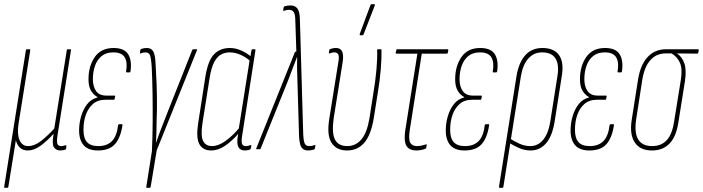

<svg xmlns="http://www.w3.org/2000/svg" viewBox="-20 -715 3368 920"><path d="M4 185Q-1 185 0 180L104 -474Q105 -479 109 -479H121Q126 -479 125 -474L69 -123Q61 -73 73.5 -44Q86 -15 115 -15Q145 -15 176 -39Q207 -63 240 -99L300 -474Q301 -479 304 -479H316Q321 -479 320 -474L255 -63Q251 -34 255.5 -24.5Q260 -15 273 -15Q279 -15 284 -16.5Q289 -18 294 -19Q299 -20 298 -14L297 -4Q296 2 290 3Q284 4 279 5Q274 6 269 6Q248 6 238 -10Q228 -26 237 -73H236Q204 -38 173.5 -16Q143 6 113 6Q89 6 75 -8Q61 -22 56 -43L20 180Q19 185 16 185Z M449 6Q403 6 381 -19Q359 -44 359 -90Q359 -124 368.5 -157Q378 -190 397 -215Q416 -240 447 -248V-250Q427 -261 415.5 -281.5Q404 -302 404 -335Q404 -398 434 -441.5Q464 -485 524 -485Q576 -485 594.5 -454.5Q613 -424 605 -372Q604 -368 600 -368H587Q584 -368 584 -372Q592 -415 578 -439.5Q564 -464 523 -464Q488 -464 466.5 -446Q445 -428 435 -399Q425 -370 425 -336Q425 -300 440.5 -278.5Q456 -257 489 -257H528Q532 -257 532 -254L529 -240Q529 -237 526 -237H486Q448 -237 425 -216.5Q402 -196 391 -164Q380 -132 380 -93Q380 -53 397 -34Q414 -15 451 -15Q493 -15 516.5 -39Q540 -63 546 -116Q548 -120 551 -120H564Q567 -120 567 -116Q558 -55 531 -24.5Q504 6 449 6Z M684 185Q680 185 681 180L708 9Q711 -57 711.5 -126.5Q712 -196 711 -264Q710 -332 707 -394Q704 -440 698 -452Q692 -464 677 -464Q666 -464 653 -459Q652 -458 651 -459Q650 -460 651 -464L652 -474Q653 -480 659 -481Q664 -483 670 -484Q676 -485 683 -485Q698 -485 707 -477.5Q716 -470 720.5 -451.5Q725 -433 726 -399Q729 -347 730.5 -310.5Q732 -274 732 -245.5Q732 -217 732 -190Q731 -163 730.5 -137Q730 -111 729.5 -84.5Q729 -58 727 -32H728Q736 -56 745 -79.5Q754 -103 764 -128.5Q774 -154 786 -185L901 -475Q903 -479 906 -479H921Q926 -479 924 -475L731 5L702 180Q701 185 697 185Z M992 6Q953 6 936 -23Q919 -52 929 -121L964 -347Q977 -427 1006.5 -456Q1036 -485 1081 -485Q1109 -485 1136 -473Q1163 -461 1186 -441L1182 -420Q1159 -441 1132.5 -452.5Q1106 -464 1081 -464Q1058 -464 1039.5 -454Q1021 -444 1007 -418.5Q993 -393 985 -345L950 -124Q941 -63 953.5 -39Q966 -15 996 -15Q1026 -15 1060.5 -39.5Q1095 -64 1130 -106L1127 -80Q1092 -39 1058.5 -16.5Q1025 6 992 6ZM1153 6Q1109 6 1119 -59L1123 -85V-91L1177 -432L1179 -439L1185 -474Q1186 -479 1189 -479H1201Q1205 -479 1204 -474L1140 -63Q1136 -39 1139.5 -27Q1143 -15 1157 -15Q1164 -15 1169.5 -16.5Q1175 -18 1182 -20Q1185 -21 1184 -15L1182 -5Q1181 0 1177 2Q1172 3 1166.5 4.5Q1161 6 1153 6Z M1456 6Q1440 6 1430.5 -2.5Q1421 -11 1417.5 -26.5Q1414 -42 1413 -62L1405 -332Q1404 -360 1403.5 -387Q1403 -414 1404 -441H1403Q1392 -414 1382 -386.5Q1372 -359 1361 -331L1229 -3Q1228 0 1225 0H1210Q1206 0 1208 -4L1393 -465Q1394 -468 1398 -468H1400L1395 -617Q1395 -646 1387.5 -657Q1380 -668 1366 -668Q1359 -668 1352 -666.5Q1345 -665 1340 -663Q1336 -662 1337 -666L1339 -679Q1340 -684 1344 -685Q1360 -689 1372 -689Q1393 -689 1404.5 -675Q1416 -661 1417 -623L1433 -70Q1434 -45 1439 -30Q1444 -15 1463 -15Q1476 -15 1488 -20Q1490 -21 1491 -20Q1492 -19 1491 -16L1489 -4Q1488 1 1483 2Q1474 4 1469 5Q1464 6 1456 6Z M1643 6Q1592 6 1568.5 -31Q1545 -68 1558 -147L1601 -416Q1606 -441 1601.5 -452.5Q1597 -464 1582 -464Q1576 -464 1570.5 -462.5Q1565 -461 1559 -459Q1555 -458 1556 -463L1558 -475Q1559 -479 1562 -480Q1567 -482 1574.5 -483.5Q1582 -485 1590 -485Q1612 -485 1619.5 -468Q1627 -451 1622 -418L1579 -149Q1569 -78 1585 -46.5Q1601 -15 1644 -15Q1685 -15 1712 -47.5Q1739 -80 1750 -147L1769 -268Q1779 -327 1784 -383.5Q1789 -440 1787 -475Q1787 -479 1791 -479H1805Q1808 -479 1808 -475Q1809 -439 1804.5 -383Q1800 -327 1790 -269L1771 -149Q1758 -69 1726 -31.5Q1694 6 1643 6ZM1706 -546Q1704 -546 1703.5 -547.5Q1703 -549 1704 -553L1755 -690Q1756 -693 1757 -694Q1758 -695 1761 -695H1773Q1775 -695 1776 -693.5Q1777 -692 1776 -689L1722 -550Q1721 -546 1715 -546Z M1975 6Q1953 6 1939 -3.5Q1925 -13 1921 -34.5Q1917 -56 1922 -91L1980 -458H1880Q1875 -458 1876 -463L1879 -475Q1880 -479 1883 -479H2124Q2129 -479 2128 -473L2126 -463Q2125 -458 2121 -458H2001L1943 -89Q1937 -47 1946 -31Q1955 -15 1978 -15Q1989 -15 2000.5 -17.5Q2012 -20 2021 -23Q2025 -25 2025 -21L2022 -6Q2022 -4 2018 -2Q2011 1 1998.5 3.5Q1986 6 1975 6Z M2206 6Q2160 6 2138 -19Q2116 -44 2116 -90Q2116 -124 2125.5 -157Q2135 -190 2154 -215Q2173 -240 2204 -248V-250Q2184 -261 2172.5 -281.5Q2161 -302 2161 -335Q2161 -398 2191 -441.5Q2221 -485 2281 -485Q2333 -485 2351.5 -454.5Q2370 -424 2362 -372Q2361 -368 2357 -368H2344Q2341 -368 2341 -372Q2349 -415 2335 -439.5Q2321 -464 2280 -464Q2245 -464 2223.5 -446Q2202 -428 2192 -399Q2182 -370 2182 -336Q2182 -300 2197.5 -278.5Q2213 -257 2246 -257H2285Q2289 -257 2289 -254L2286 -240Q2286 -237 2283 -237H2243Q2205 -237 2182 -216.5Q2159 -196 2148 -164Q2137 -132 2137 -93Q2137 -53 2154 -34Q2171 -15 2208 -15Q2250 -15 2273.5 -39Q2297 -63 2303 -116Q2305 -120 2308 -120H2321Q2324 -120 2324 -116Q2315 -55 2288 -24.5Q2261 6 2206 6Z M2375 185Q2370 185 2371 180L2455 -351Q2466 -416 2497 -450.5Q2528 -485 2579 -485Q2635 -485 2659 -450.5Q2683 -416 2672 -351L2638 -135Q2627 -64 2597 -29Q2567 6 2523 6Q2494 6 2467.5 -5.5Q2441 -17 2416 -33L2420 -53Q2444 -38 2469 -26.5Q2494 -15 2521 -15Q2558 -15 2583 -45.5Q2608 -76 2617 -134L2651 -350Q2660 -405 2642 -434.5Q2624 -464 2577 -464Q2538 -464 2511.5 -434.5Q2485 -405 2476 -350L2392 180Q2391 185 2387 185Z M2804 6Q2758 6 2736 -19Q2714 -44 2714 -90Q2714 -124 2723.5 -157Q2733 -190 2752 -215Q2771 -240 2802 -248V-250Q2782 -261 2770.5 -281.5Q2759 -302 2759 -335Q2759 -398 2789 -441.5Q2819 -485 2879 -485Q2931 -485 2949.5 -454.5Q2968 -424 2960 -372Q2959 -368 2955 -368H2942Q2939 -368 2939 -372Q2947 -415 2933 -439.5Q2919 -464 2878 -464Q2843 -464 2821.5 -446Q2800 -428 2790 -399Q2780 -370 2780 -336Q2780 -300 2795.5 -278.5Q2811 -257 2844 -257H2883Q2887 -257 2887 -254L2884 -240Q2884 -237 2881 -237H2841Q2803 -237 2780 -216.5Q2757 -196 2746 -164Q2735 -132 2735 -93Q2735 -53 2752 -34Q2769 -15 2806 -15Q2848 -15 2871.5 -39Q2895 -63 2901 -116Q2903 -120 2906 -120H2919Q2922 -120 2922 -116Q2913 -55 2886 -24.5Q2859 6 2804 6Z M3104 6Q3047 6 3021.5 -32.5Q2996 -71 3007 -141L3037 -332Q3048 -403 3082.5 -441Q3117 -479 3172 -479H3325Q3329 -479 3328 -474L3326 -464Q3325 -458 3322 -458L3225 -459V-458Q3249 -442 3259.5 -410.5Q3270 -379 3262 -326L3231 -131Q3221 -62 3189 -28Q3157 6 3104 6ZM3105 -15Q3149 -15 3175 -43.5Q3201 -72 3210 -132L3242 -330Q3251 -385 3238 -414Q3225 -443 3198 -459H3169Q3125 -459 3096 -426.5Q3067 -394 3057 -329L3028 -141Q3019 -79 3038 -47Q3057 -15 3105 -15Z"/></svg>

Font: Sofia Sans Extra Condensed Thin
Style: Italic
Weight: 250
Italic angle: -9°
Version: Version 4.100